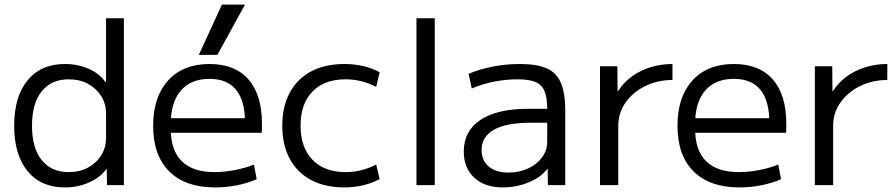

<svg xmlns="http://www.w3.org/2000/svg" viewBox="-20 -810 3921 840"><path d="M264 10Q159 10 100.5 -61.5Q42 -133 42 -260Q42 -387 100.5 -458.5Q159 -530 264 -530Q320 -530 368 -509Q416 -488 442 -450H444V-730H522V0H448L447 -70H445Q418 -33 369 -11.5Q320 10 264 10ZM280 -57Q328 -57 364.5 -76.5Q401 -96 422.5 -130Q444 -164 444 -208V-312Q444 -356 422.5 -390Q401 -424 364.5 -443.5Q328 -463 280 -463Q205 -463 162.5 -410.5Q120 -358 120 -260Q120 -162 162.5 -109.5Q205 -57 280 -57Z M921 10Q791 10 720.5 -60Q650 -130 650 -260Q650 -386 715.5 -458Q781 -530 897 -530Q1008 -530 1067 -462.5Q1126 -395 1126 -269Q1126 -259 1126 -248Q1126 -237 1125 -229H693V-293H1067L1052 -272Q1052 -369 1013 -417Q974 -465 897 -465Q815 -465 771 -413.5Q727 -362 727 -267V-247Q727 -152 775.5 -104.5Q824 -57 918 -57Q961 -57 1007.5 -66Q1054 -75 1091 -90L1103 -26Q1065 -9 1017 0.5Q969 10 921 10ZM931 -570H850L951 -790H1052Z M1487 10Q1402 10 1341 -22.5Q1280 -55 1247.5 -115.5Q1215 -176 1215 -260Q1215 -344 1247.5 -404.5Q1280 -465 1341 -497.5Q1402 -530 1487 -530Q1529 -530 1567 -521.5Q1605 -513 1641 -494L1626 -430Q1592 -447 1559 -455Q1526 -463 1492 -463Q1399 -463 1347 -409.5Q1295 -356 1295 -260Q1295 -165 1347 -111Q1399 -57 1492 -57Q1526 -57 1559 -65Q1592 -73 1626 -90L1641 -26Q1605 -8 1567 1Q1529 10 1487 10Z M1802 0V-730H1882V0Z M2180 10Q2101 10 2055 -32.5Q2009 -75 2009 -147Q2009 -237 2082 -285.5Q2155 -334 2291 -334H2374Q2374 -384 2362 -412Q2350 -440 2322 -451.5Q2294 -463 2244 -463Q2194 -463 2142.5 -453Q2091 -443 2044 -423L2030 -487Q2080 -508 2137.5 -519Q2195 -530 2254 -530Q2329 -530 2372 -511Q2415 -492 2434 -447Q2453 -402 2453 -327V0H2377L2376 -71H2374Q2348 -35 2293.5 -12.5Q2239 10 2180 10ZM2205 -55Q2252 -55 2290.5 -73Q2329 -91 2351.5 -121.5Q2374 -152 2374 -189V-273H2301Q2195 -273 2141 -242.5Q2087 -212 2087 -154Q2087 -108 2118 -81.5Q2149 -55 2205 -55Z M2605 0V-520H2681L2682 -411H2684Q2707 -448 2743 -474.5Q2779 -501 2825 -515.5Q2871 -530 2922 -530V-460Q2856 -460 2802 -433Q2748 -406 2716.5 -361Q2685 -316 2685 -260V0Z M3215 10Q3085 10 3014.5 -60Q2944 -130 2944 -260Q2944 -386 3009.5 -458Q3075 -530 3191 -530Q3302 -530 3361 -462.5Q3420 -395 3420 -269Q3420 -259 3420 -248Q3420 -237 3419 -229H2987V-293H3361L3346 -272Q3346 -369 3307 -417Q3268 -465 3191 -465Q3109 -465 3065 -413.5Q3021 -362 3021 -267V-247Q3021 -152 3069.5 -104.5Q3118 -57 3212 -57Q3255 -57 3301.5 -66Q3348 -75 3385 -90L3397 -26Q3359 -9 3311 0.5Q3263 10 3215 10Z M3545 0V-520H3621L3622 -411H3624Q3647 -448 3683 -474.5Q3719 -501 3765 -515.5Q3811 -530 3862 -530V-460Q3796 -460 3742 -433Q3688 -406 3656.5 -361Q3625 -316 3625 -260V0Z"/></svg>

Font: M PLUS 1
Style: Regular
Weight: 400
Designer: Coji Morishita
Foundry: UNDERFOREST DESIGN
Version: Version 1.001